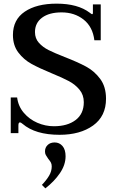

<svg xmlns="http://www.w3.org/2000/svg" viewBox="-20 -730 641 1054"><path d="M104 -50Q95 -58 89 -58Q81 -58 81 -41V1H39V-195H74Q80 -147 110.5 -111Q141 -75 185 -56Q229 -37 276 -37Q350 -37 395 -71Q440 -105 440 -169Q440 -209 416.5 -237.5Q393 -266 358.5 -284.5Q324 -303 263 -328Q195 -356 152.5 -379.5Q110 -403 80.5 -442Q51 -481 51 -538Q51 -622 116 -666Q181 -710 291 -710Q407 -710 473 -660Q483 -652 485 -652Q490 -652 490 -659V-706H533V-509H498Q489 -583 439 -622.5Q389 -662 318 -662Q250 -662 211 -633Q172 -604 172 -554Q172 -519 193.5 -495Q215 -471 247 -455Q279 -439 335 -417Q407 -389 452.5 -364.5Q498 -340 530 -297Q562 -254 562 -188Q562 -92 491 -41Q420 10 307 10Q174 10 104 -50ZM210 285Q235 259 249.5 234.5Q264 210 264 184Q264 171 259.5 162.5Q255 154 245 142Q236 129 231.5 121Q227 113 227 101Q227 80 241.5 66Q256 52 280 52Q306 52 323 71.5Q340 91 340 128Q340 175 309 220.5Q278 266 229 304Z"/></svg>

Font: Taviraj Medium
Style: Regular
Weight: 500
Designer: Katatrad Team
Foundry: CadsonDemak
Version: Version 1.001